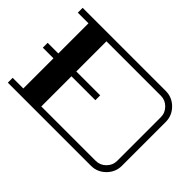

<svg xmlns="http://www.w3.org/2000/svg" viewBox="-126 -978 1261 1261"><g transform="rotate(45 504.5 -347.5)"><path d="M805 -695Q864 -695 906.5 -652.5Q949 -610 949 -550V-144Q949 -85 906.5 -42.5Q864 0 805 0H33V-45H132V-325H33V-370H132V-650H33V-695ZM904 -550Q904 -591 874.5 -620.5Q845 -650 805 -650H299V-370H521V-325H299V-45H805Q845 -45 874.5 -74.5Q904 -104 904 -144Z"/></g></svg>

Font: Geostar Fill
Style: Regular
Weight: 400
Designer: Joe Prince
Foundry: Joe Prince
Version: Version 1.002